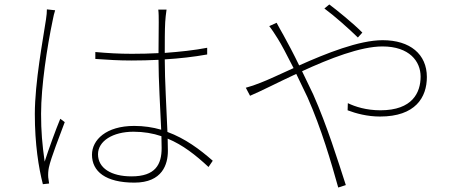

<svg xmlns="http://www.w3.org/2000/svg" viewBox="-20 -801 2040 860"><path d="M227 -755 190 -759C190 -747 189 -733 186 -714C173 -626 136 -433 136 -290C136 -155 153 -50 172 24L200 21C199 14 197 2 196 -7C195 -20 196 -37 199 -51C208 -94 249 -197 270 -254L250 -269C230 -221 198 -133 180 -77C169 -155 164 -213 164 -291C164 -415 191 -591 216 -710C219 -728 223 -742 227 -755ZM703 -191 704 -138C704 -64 676 -11 569 -11C478 -11 419 -48 419 -110C419 -169 485 -211 578 -211C623 -211 665 -204 703 -191ZM726 -758H689C691 -742 691 -720 691 -701L690 -563C651 -561 611 -560 571 -560C513 -560 463 -563 407 -568V-537C465 -533 512 -530 568 -530C609 -530 649 -531 690 -533C690 -444 698 -312 702 -220C664 -231 624 -237 581 -237C455 -237 392 -174 392 -108C392 -33 453 17 582 17C708 17 732 -66 732 -125L731 -180C799 -152 857 -106 914 -53L933 -81C875 -132 809 -181 730 -210C726 -313 718 -440 718 -535C783 -539 847 -546 908 -557V-587C851 -576 786 -569 718 -564C718 -609 718 -668 720 -702C721 -720 723 -737 726 -758Z M1583 -633 1603 -655C1563 -696 1486 -758 1455 -781L1433 -763C1479 -729 1541 -674 1583 -633ZM1081 -408 1100 -372C1150 -393 1225 -432 1307 -470L1357 -366C1420 -224 1464 -72 1495 39L1529 28C1494 -80 1445 -238 1383 -378L1333 -482C1457 -539 1595 -593 1693 -593C1814 -593 1864 -526 1864 -458C1864 -387 1828 -307 1684 -307C1621 -307 1571 -323 1538 -339L1537 -307C1574 -293 1625 -279 1682 -279C1841 -279 1892 -365 1892 -456C1892 -558 1817 -621 1694 -621C1588 -621 1441 -562 1320 -508C1295 -560 1270 -607 1250 -643C1240 -661 1226 -685 1219 -699L1186 -684C1198 -669 1214 -644 1224 -628C1240 -603 1265 -555 1295 -496C1231 -467 1178 -442 1146 -430C1127 -422 1100 -413 1081 -408Z"/></svg>

Font: Noto Sans JP Thin
Style: Regular
Weight: 100
Designer: Ryoko NISHIZUKA 西塚涼子 (kana, bopomofo & ideographs); Paul D. Hunt (Latin, Greek & Cyrillic); Sandoll Communications 산돌커뮤니
Foundry: Adobe
Version: Version 2.004;hotconv 1.0.118;makeotfexe 2.5.65603